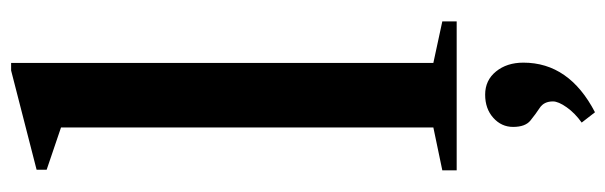

<svg xmlns="http://www.w3.org/2000/svg" viewBox="-401 -461 1116 354"><g transform="rotate(-90 157.0 -284.0)"><path d="M20 0V-26.5L99 -43V-729.5L21 -756V-774.5L204 -821.5H218V-43L294.5 -26.5V0ZM127 255 108 230.5Q125.5 218 136.2 202.8Q147 187.5 147 177.5Q147 161 135.2 153.2Q123.5 145.5 111.8 136Q100 126.5 100 104Q100 82.5 116.8 67.5Q133.5 52.5 159.5 52.5Q186 52.5 202.2 72.5Q218.5 92.5 218.5 123Q218.5 207.5 127 255Z"/></g></svg>

Font: Libre Caslon Text Medium
Style: Regular
Weight: 500
Designer: Pablo Impallari, Rodrigo Fuenzalida, Katja Schimmel
Foundry: Pablo Impallari, Rodrigo Fuenzalida
Version: Version 2.000